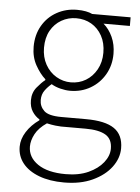

<svg xmlns="http://www.w3.org/2000/svg" viewBox="-55 -587 648 886"><g transform="rotate(5 268.5 -143.5)"><path d="M275 256Q208 256 159 237.5Q110 219 83.5 186Q57 153 57 109Q57 74 78.5 40Q100 6 137 -20V-24Q117 -36 103.5 -57Q90 -78 90 -109Q90 -144 110.5 -169Q131 -194 148 -207V-211Q123 -233 102 -270.5Q81 -308 81 -356Q81 -411 105.5 -453.5Q130 -496 172.5 -519.5Q215 -543 266 -543Q289 -543 307 -539.5Q325 -536 337 -530H515V-490H393Q419 -468 435 -433Q451 -398 451 -355Q451 -302 426.5 -259.5Q402 -217 360 -192.5Q318 -168 266 -168Q245 -168 221 -174Q197 -180 179 -191Q162 -177 148.5 -158.5Q135 -140 135 -114Q135 -85 156 -64.5Q177 -44 237 -44H351Q440 -44 482 -15Q524 14 524 76Q524 122 493.5 163Q463 204 407 230Q351 256 275 256ZM266 -207Q304 -207 335 -225.5Q366 -244 385 -278Q404 -312 404 -356Q404 -401 385.5 -434.5Q367 -468 336 -486Q305 -504 266 -504Q229 -504 197.5 -486Q166 -468 147.5 -435Q129 -402 129 -356Q129 -312 148 -278Q167 -244 198.5 -225.5Q230 -207 266 -207ZM279 217Q340 217 384 197Q428 177 452.5 146Q477 115 477 82Q477 37 445.5 18.5Q414 0 353 0H239Q231 0 213 -2Q195 -4 173 -9Q136 16 120 46Q104 76 104 104Q104 154 150 185.5Q196 217 279 217Z"/></g></svg>

Font: Noto Sans JP Thin ExtraLight
Style: Regular
Weight: 250
Version: Version 2.004-H2;hotconv 1.0.118;makeotfexe 2.5.65603